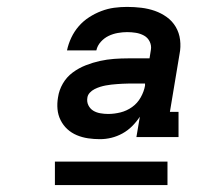

<svg xmlns="http://www.w3.org/2000/svg" viewBox="-20 -720 640 556"><path d="M269 -317Q252 -317 235 -319.5Q218 -322 202.5 -328.5Q187 -335 175 -346Q163 -357 155.5 -372Q148 -387 146.5 -404Q145 -421 148 -438Q151 -459 162 -478Q173 -497 190.5 -510Q208 -523 228.5 -531Q249 -539 269.5 -543.5Q290 -548 310.5 -549.5Q331 -551 351 -551H413L417 -576Q419 -588 413.5 -599.5Q408 -611 397 -617Q386 -623 373.5 -625Q361 -627 348 -627Q335 -627 321 -624.5Q307 -622 294.5 -616Q282 -610 272 -599Q262 -588 259 -574H174Q178 -593 186.5 -611Q195 -629 208 -644Q221 -659 238 -670Q255 -681 273.5 -688Q292 -695 310.5 -697.5Q329 -700 348 -700Q369 -700 389.5 -697.5Q410 -695 428.5 -688.5Q447 -682 463 -670.5Q479 -659 489 -642Q499 -625 501.5 -604.5Q504 -584 500 -564L472 -396H497V-323H375L385 -382Q375 -367 362.5 -354.5Q350 -342 334.5 -333.5Q319 -325 302.5 -321Q286 -317 270 -317ZM293 -390Q311 -390 329 -394.5Q347 -399 362.5 -410Q378 -421 387.5 -438Q397 -455 400 -472V-478H351Q343 -478 335 -477.5Q327 -477 319 -476.5Q311 -476 302.5 -475Q294 -474 286 -472.5Q278 -471 270 -468.5Q262 -466 254 -462Q246 -458 240 -451.5Q234 -445 233 -437Q231 -425 236 -415Q241 -405 250 -399.5Q259 -394 270.5 -392Q282 -390 293 -390ZM139 -184V-252H465V-184Z"/></svg>

Font: Iosevka Slab SmBdExObl
Style: Regular
Weight: 600
Width: 7
Italic angle: -9°
Monospace: yes
Designer: Belleve Invis
Foundry: Belleve Invis
Version: Version 11.1.0; ttfautohint (v1.8.3)